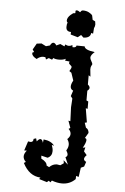

<svg xmlns="http://www.w3.org/2000/svg" viewBox="-54 -636 553 850"><g transform="rotate(5 222.0 -210.5)"><path d="M253.9 174.8Q232.4 174.8 208.5 166L202.6 174.3L194.8 168L187 174.8L151.4 164.1L156.7 157.2Q106.4 154.8 78.1 99.1L86.4 93.8Q74.7 83 74.7 69.8Q74.7 57.6 86.4 43.5L74.7 43.9L88.4 2.4L99.1 3.9Q111.8 3.9 111.8 -10.7L122.6 -14.2L126.5 -1Q135.7 -12.7 142.1 -12.7Q149.9 -12.7 154.3 2.9L156.2 -12.2Q190.4 -8.8 204.6 11.7L194.3 8.8Q200.2 24.4 200.2 36.1Q200.2 58.1 180.7 66.9L152.3 60.1L153.3 73.2Q179.2 86.4 179.2 101.6L190.9 107.9Q206.1 92.8 224.6 92.8L239.7 95.2L254.4 85L252.4 71.8L272.9 89.8L259.3 57.6Q267.6 53.7 267.6 45.9Q267.6 38.6 260.3 27.3Q269 14.2 269 1.5Q269 -11.2 260.3 -22.9Q272.9 -34.7 272.9 -46.4Q272.9 -57.6 262.2 -68.4L269.5 -73.2L258.3 -104.5L267.1 -103L264.6 -164.6L267.1 -203.6L259.3 -213.9L267.6 -238.8Q255.4 -243.7 255.4 -256.8Q255.4 -267.6 264.2 -283.2L252.9 -316.9L243.2 -323.7Q251.5 -336.4 251.5 -342.3Q251.5 -346.2 245.1 -350.8Q238.8 -355.5 238.8 -359.4L240.7 -365.7L220.2 -368.2L223.1 -376.5Q210.9 -370.1 192.4 -370.1Q176.8 -370.1 167.5 -375L162.6 -367.2L147.5 -373L135.7 -365.7L132.3 -375.5L123 -376.5Q107.9 -376.5 94.2 -364.3Q72.8 -375.5 72.8 -387.2L73.2 -391.1L80.6 -394L73.2 -404.8L88.9 -432.1L109.9 -434.6L130.4 -424.3L147.9 -429.2Q154.3 -442.4 162.1 -442.4Q169.4 -442.4 175.8 -431.6L192.9 -439.5L211.9 -430.7L215.3 -439.5Q223.1 -434.6 231 -434.6Q238.8 -434.6 246.6 -439.5L248 -430.2H252Q264.2 -430.2 265.1 -439L301.3 -438.5Q302.7 -422.9 347.7 -417Q330.6 -402.8 330.6 -391.1Q330.6 -385.7 336.2 -376.2Q341.8 -366.7 341.8 -363.3Q341.8 -360.8 338.4 -355.7Q335 -350.6 335 -339.8L338.4 -307.1L330.1 -312.5V-271.5Q338.9 -264.2 338.9 -257.3Q338.9 -250.5 330.1 -244.1V-200.7L338.4 -196.8V-164.1L330.1 -166L340.3 -104L331.1 -101.6L338.4 -80.1Q350.6 -74.7 351.6 -58.1L337.4 -34.2Q345.2 -33.7 345.2 -25.4Q345.2 -14.6 332 9.3L343.3 6.8L338.9 24.9L352.1 40.5Q341.8 50.8 341.8 58.1Q341.8 65.4 352.5 70.3L345.2 91.8L331.1 98.1L325.2 139.6L313.5 136.2L313 150.4Q288.6 174.8 253.9 174.8ZM267.1 -476.1 234.9 -485.4 235.4 -496.6Q213.4 -496.6 213.4 -517.1Q213.4 -529.8 216.8 -537.1Q212.4 -540 212.4 -545.4Q212.4 -558.6 226.6 -571.3Q237.3 -581.1 242.2 -581.1L244.6 -580.6Q247.6 -580.6 247.6 -585.4L247.1 -589.4Q247.1 -594.2 252.9 -594.2Q258.3 -594.2 262.5 -590.8Q266.6 -587.4 267.6 -587.4Q268.6 -587.4 269.5 -588.9Q272.9 -596.2 280.8 -596.2Q295.4 -596.2 306.9 -590.1Q318.4 -584 322.3 -577.6L326.2 -558.6L337.9 -552.7L339.8 -539.6Q339.8 -530.3 335.4 -522.5L333.5 -498L324.7 -500Q323.7 -478 292.5 -476.6L281.2 -487.3Z"/></g></svg>

Font: Truetypewriter PolyglOTT
Style: Regular
Weight: 400
Designer: Sergey Beatoff a.k.a. Sam_T
Version: Version 3.76